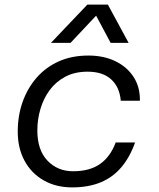

<svg xmlns="http://www.w3.org/2000/svg" viewBox="-20 -801 690 833"><path d="M293 12Q223 12 169.5 -18.5Q116 -49 86.5 -103.5Q57 -158 57 -230Q57 -299 78 -358.5Q99 -418 138.5 -463.5Q178 -509 234.5 -534.5Q291 -560 364 -560Q429 -560 479.5 -536Q530 -512 559 -468Q588 -424 587 -364H504Q499 -423 462.5 -456.5Q426 -490 360 -490Q304 -490 263 -468Q222 -446 195.5 -410Q169 -374 155.5 -328.5Q142 -283 142 -235Q142 -150 186 -104Q230 -58 297 -58Q369 -58 414 -89.5Q459 -121 482 -183H566Q544 -120 507 -76Q470 -32 417 -10Q364 12 293 12ZM201 -615 359 -781H448L538 -615H460L397 -733L286 -615Z"/></svg>

Font: Azeret Mono Thin Light
Style: Italic
Weight: 300
Italic angle: -12°
Version: Version 1.002